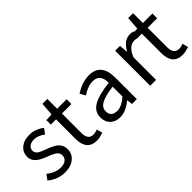

<svg xmlns="http://www.w3.org/2000/svg" viewBox="42 -1393 2104 2104"><g transform="rotate(-45 1093.5 -341.0)"><path d="M62 -62 107 -122Q186 -58 268 -58Q321 -58 349 -83Q375 -106 375 -143Q375 -180 336 -207Q318 -218 296 -228Q281 -236 251 -246Q176 -275 142 -301Q89 -342 89 -403Q89 -470 138 -512Q190 -557 276 -557Q366 -557 445 -496L401 -437Q337 -485 276 -485Q229 -485 201 -462Q177 -441 177 -407Q177 -373 214 -349Q226 -342 253 -330L274 -322L297 -313L327 -302L356 -289Q391 -273 410 -258Q463 -216 463 -148Q463 -78 412 -35Q358 13 265 13Q154 13 62 -62Z M603 -168V-469H522V-538L607 -543L618 -695H694V-543H841V-469H694V-166Q694 -61 778 -61Q803 -61 840 -75L858 -7Q795 13 758 13Q603 13 603 -168Z M1006 -27Q961 -69 961 -141Q961 -229 1041 -277Q1123 -325 1295 -344Q1295 -481 1183 -481Q1141 -481 1094 -463Q1060 -450 1020 -423L984 -486Q1031 -516 1077 -534Q1140 -557 1198 -557Q1386 -557 1386 -334V0H1311L1303 -65H1300Q1205 13 1120 13Q1049 13 1006 -27ZM1295 -132V-284Q1161 -267 1104 -234Q1050 -202 1050 -147Q1050 -60 1146 -60Q1214 -60 1295 -132Z M1593 0V-543H1668L1676 -444H1679Q1741 -557 1833 -557Q1869 -557 1891 -545L1874 -465Q1851 -474 1821 -474Q1732 -474 1684 -349V0Z M1932 -168V-469H1851V-538L1936 -543L1947 -695H2023V-543H2170V-469H2023V-166Q2023 -61 2107 -61Q2132 -61 2169 -75L2187 -7Q2124 13 2087 13Q1932 13 1932 -168Z"/></g></svg>

Font: Source Han Sans Regular
Style: Regular
Weight: 400
Designer: Ryoko NISHIZUKA  (kana & ideographs); Paul D. Hunt (Latin, Greek & Cyrillic); Wenlong ZHANG  (bopomofo); Sandoll Communi
Foundry: Adobe Systems Incorporated
Version: Version 1.00 January 18, 2024, initial release